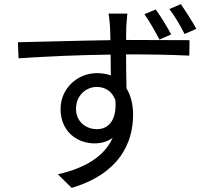

<svg xmlns="http://www.w3.org/2000/svg" viewBox="-20 -847 1040 932"><path d="M858 -827 802 -803C828 -770 855 -723 876 -682L933 -707C912 -746 881 -793 858 -827ZM736 -801 681 -778C706 -743 733 -695 754 -655L811 -680C791 -717 760 -768 736 -801ZM598 -781H507C509 -773 512 -744 514 -718C515 -704 515 -680 516 -652C367 -650 179 -644 67 -642L70 -564C195 -573 364 -580 517 -582C517 -547 518 -511 518 -481C498 -488 476 -492 451 -492C355 -492 274 -417 274 -318C274 -209 354 -151 439 -151C473 -151 502 -160 527 -178C486 -87 393 -31 261 -1L328 65C560 -4 626 -154 626 -290C626 -340 615 -384 594 -418C593 -465 592 -526 592 -583C694 -583 797 -582 899 -577L900 -652C853 -652 730 -653 607 -653C602 -653 597 -653 592 -653C592 -680 593 -703 593 -718C594 -730 597 -770 598 -781ZM349 -319C349 -384 398 -425 450 -425C489 -425 524 -405 540 -361C548 -267 509 -220 451 -220C396 -220 349 -257 349 -319Z"/></svg>

Font: DAIFUKU Sans JP
Style: Regular
Weight: 400
Designer: Original font ‘Source Han Sans JP’ : Ryoko NISHIZUKA  (kana, bopomofo & ideographs); Paul D. Hunt (Latin, Greek & Cyrill
Foundry: Daifuku
Version: Version 1.001